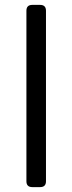

<svg xmlns="http://www.w3.org/2000/svg" viewBox="-20 -765 296 785"><path d="M112 0Q88 0 88 -24V-721Q88 -745 112 -745H144Q168 -745 168 -721V-24Q168 0 144 0Z"/></svg>

Font: Pitagon Sans Text
Style: Regular
Weight: 400
Designer: Travis Tran
Foundry: Pitagon
Version: Version 1.001; ttfautohint (v1.8.4.7-5d5b);gftools[0.9.26]